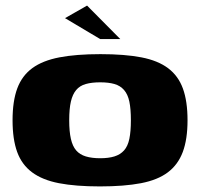

<svg xmlns="http://www.w3.org/2000/svg" viewBox="-20 -661 717 688"><path d="M338 7Q251 7 191.5 -4.5Q132 -16 95 -43.5Q58 -71 41.5 -116.5Q25 -162 25 -230Q25 -299 42 -344.5Q59 -390 96 -417Q133 -444 193 -455.5Q253 -467 340 -467Q427 -467 486.5 -455.5Q546 -444 582.5 -416.5Q619 -389 635.5 -343.5Q652 -298 652 -230Q652 -162 635 -116.5Q618 -71 581.5 -43.5Q545 -16 485 -4.5Q425 7 338 7ZM339 -94Q369 -94 390 -100.5Q411 -107 424.5 -122Q438 -137 443.5 -163.5Q449 -190 449 -230Q449 -271 443.5 -297Q438 -323 424.5 -338.5Q411 -354 390 -360Q369 -366 339 -366Q309 -366 287.5 -360Q266 -354 253 -338.5Q240 -323 234 -297Q228 -271 228 -230Q228 -190 234 -163.5Q240 -137 253 -122Q266 -107 287.5 -100.5Q309 -94 339 -94ZM339 -521 213 -596 292 -641 411 -521Z"/></svg>

Font: Genos ExtraBold
Style: Regular
Weight: 800
Designer: Robert E. Leuschke
Foundry: Robert E. Leuschke
Version: Version 1.010